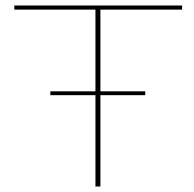

<svg xmlns="http://www.w3.org/2000/svg" viewBox="-20 -678 705 698"><path d="M345 -643V-346H508V-332H345V0H327V-332H163V-346H327V-643H32V-658H642V-643Z"/></svg>

Font: Ysabeau Infant Thin
Style: Regular
Weight: 200
Designer: Christian Thalmann (Catharsis Fonts)
Version: Version 0.003